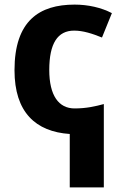

<svg xmlns="http://www.w3.org/2000/svg" viewBox="-20 -574 536 834"><path d="M304 -554C151 -554 43 -484 43 -269C43 -86 135 -2 283 8V240H431V-122C394 -112 355 -103 304 -103C235 -103 194 -159 194 -270C194 -385 230 -441 302 -441C341 -441 381 -428 423 -411L466 -517C420 -541 363 -554 304 -554Z"/></svg>

Font: Noto Sans Display
Style: Bold
Weight: 700
Designer: Monotype Design Team
Foundry: Monotype Imaging Inc.
Version: Version 1.900